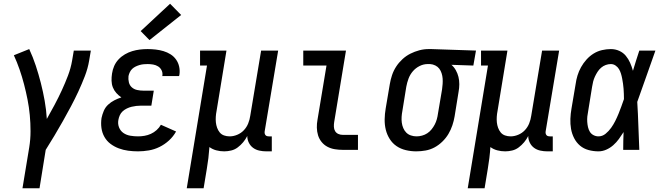

<svg xmlns="http://www.w3.org/2000/svg" viewBox="-20 -800 3540 1025"><path d="M100 205 136 -13Q143 -56 143 -99.5Q143 -143 139 -185.5Q135 -228 127 -268.5Q119 -309 108.5 -349.5Q98 -390 84.5 -429Q71 -468 54 -505L136 -538Q156 -495 171 -449.5Q186 -404 198 -357Q210 -310 218.5 -262Q227 -214 230 -165Q251 -202 271.5 -240.5Q292 -279 310 -318Q328 -357 343 -396.5Q358 -436 365 -477L374 -530H465L456 -477Q449 -435 433 -393.5Q417 -352 398.5 -312Q380 -272 359 -232.5Q338 -193 316 -154Q294 -115 271 -76.5Q248 -38 224 0L191 205Z M717 8Q690 8 664 4.5Q638 1 614 -8Q590 -17 570 -32Q550 -47 537.5 -69Q525 -91 521.5 -117Q518 -143 522 -170Q526 -189 534 -208Q542 -227 557 -241Q572 -255 590.5 -264.5Q609 -274 628 -280Q613 -290 601 -303.5Q589 -317 582.5 -333.5Q576 -350 575.5 -369Q575 -388 578 -407Q581 -428 589.5 -447.5Q598 -467 613 -483Q628 -499 647 -510Q666 -521 686 -527Q706 -533 726.5 -535.5Q747 -538 768 -538Q790 -538 811.5 -535.5Q833 -533 853 -527Q873 -521 890.5 -510Q908 -499 920 -482Q932 -465 936.5 -444Q941 -423 938 -402Q937 -400 937 -398Q937 -396 936 -394H846Q846 -394 846.5 -395Q847 -396 847 -397Q849 -412 842.5 -425Q836 -438 824 -445.5Q812 -453 797.5 -455.5Q783 -458 768 -458Q757 -458 746.5 -457Q736 -456 725.5 -453Q715 -450 704.5 -445Q694 -440 686 -432.5Q678 -425 673 -414.5Q668 -404 666 -394Q664 -377 668 -360.5Q672 -344 684 -333.5Q696 -323 712.5 -319.5Q729 -316 746 -316H801L788 -236H733Q720 -236 707.5 -234.5Q695 -233 682.5 -230Q670 -227 657.5 -221Q645 -215 635 -206Q625 -197 619.5 -184.5Q614 -172 612 -160Q608 -139 615.5 -120Q623 -101 639 -90Q655 -79 675.5 -75.5Q696 -72 717 -72Q734 -72 751.5 -75Q769 -78 785.5 -85.5Q802 -93 816 -105.5Q830 -118 839 -134L920 -98Q905 -71 882 -50Q859 -29 831.5 -15.5Q804 -2 774.5 3Q745 8 717 8ZM778 -586 731 -634 888 -780 947 -720Z M977 205 1085 -450H1048V-530H1189L1136 -207Q1133 -192 1132 -176.5Q1131 -161 1132.5 -146.5Q1134 -132 1139 -118Q1144 -104 1153 -93Q1162 -82 1176 -77Q1190 -72 1206 -72Q1226 -72 1246.5 -80.5Q1267 -89 1282 -105Q1297 -121 1305 -141Q1313 -161 1316 -182L1374 -530H1465L1393 -99Q1392 -93 1393 -88Q1394 -83 1397 -79Q1400 -75 1405 -73.5Q1410 -72 1416 -72H1431V8H1402Q1383 8 1364.5 4Q1346 0 1331.5 -10.5Q1317 -21 1308.5 -38Q1300 -55 1300 -74Q1291 -56 1278 -40.5Q1265 -25 1249 -13Q1233 -1 1214 3.5Q1195 8 1177 8Q1155 8 1134.5 2.5Q1114 -3 1098 -15Q1096 15 1092.5 44Q1089 73 1084 102L1067 205Z M1810 0Q1788 0 1767 -3.5Q1746 -7 1728 -16.5Q1710 -26 1697 -42Q1684 -58 1678 -77.5Q1672 -97 1671.5 -118.5Q1671 -140 1675 -161L1723 -450H1599V-530H1827L1764 -148Q1762 -136 1762.5 -123Q1763 -110 1769 -100Q1775 -90 1786 -85Q1797 -80 1810 -80H1891V0Z M2202 8Q2174 8 2146.5 1.5Q2119 -5 2097 -20Q2075 -35 2060.5 -58Q2046 -81 2039.5 -107.5Q2033 -134 2033.5 -163Q2034 -192 2039 -221L2061 -351Q2065 -375 2073 -399Q2081 -423 2095 -444.5Q2109 -466 2128.5 -484Q2148 -502 2171 -513.5Q2194 -525 2218.5 -531.5Q2243 -538 2268 -538Q2272 -538 2275.5 -538Q2279 -538 2283 -538L2521 -530L2507 -450L2390 -454Q2404 -442 2413.5 -425Q2423 -408 2427.5 -389.5Q2432 -371 2432 -350.5Q2432 -330 2428 -309L2407 -179Q2403 -155 2395 -131Q2387 -107 2374 -85Q2361 -63 2341.5 -44Q2322 -25 2299.5 -13Q2277 -1 2252 3.5Q2227 8 2202 8ZM2204 -72Q2218 -72 2233 -76Q2248 -80 2261 -88.5Q2274 -97 2284 -109.5Q2294 -122 2301 -135.5Q2308 -149 2312 -163.5Q2316 -178 2318 -193L2340 -323Q2342 -337 2343 -352Q2344 -367 2343 -381Q2342 -395 2337.5 -409Q2333 -423 2325 -433.5Q2317 -444 2304 -450.5Q2291 -457 2276 -458H2270Q2268 -458 2266 -458Q2264 -458 2263 -458Q2241 -458 2220 -447.5Q2199 -437 2184 -419.5Q2169 -402 2161 -380.5Q2153 -359 2149 -337L2128 -207Q2125 -192 2124 -176Q2123 -160 2125 -145Q2127 -130 2133 -116Q2139 -102 2149 -92Q2159 -82 2173.5 -77Q2188 -72 2204 -72Z M2477 205 2585 -450H2548V-530H2689L2636 -207Q2633 -192 2632 -176.5Q2631 -161 2632.5 -146.5Q2634 -132 2639 -118Q2644 -104 2653 -93Q2662 -82 2676 -77Q2690 -72 2706 -72Q2726 -72 2746.5 -80.5Q2767 -89 2782 -105Q2797 -121 2805 -141Q2813 -161 2816 -182L2874 -530H2965L2893 -99Q2892 -93 2893 -88Q2894 -83 2897 -79Q2900 -75 2905 -73.5Q2910 -72 2916 -72H2931V8H2902Q2883 8 2864.5 4Q2846 0 2831.5 -10.5Q2817 -21 2808.5 -38Q2800 -55 2800 -74Q2791 -56 2778 -40.5Q2765 -25 2749 -13Q2733 -1 2714 3.5Q2695 8 2677 8Q2655 8 2634.5 2.5Q2614 -3 2598 -15Q2596 15 2592.5 44Q2589 73 2584 102L2567 205Z M3175 8Q3148 8 3122 1Q3096 -6 3076.5 -22.5Q3057 -39 3045 -62.5Q3033 -86 3028.5 -112Q3024 -138 3025 -165.5Q3026 -193 3031 -221L3053 -351Q3056 -374 3063 -397Q3070 -420 3082 -441.5Q3094 -463 3111 -482Q3128 -501 3149 -514Q3170 -527 3194 -532.5Q3218 -538 3241 -538Q3265 -538 3286 -528.5Q3307 -519 3321 -502Q3335 -485 3344 -464.5Q3353 -444 3359 -422Q3367 -449 3375.5 -476Q3384 -503 3393 -530H3479Q3454 -461 3430.5 -392.5Q3407 -324 3382 -256Q3386 -192 3388 -128Q3390 -64 3393 0H3307Q3307 -24 3307.5 -47.5Q3308 -71 3309 -95Q3297 -76 3284 -58Q3271 -40 3254 -25Q3237 -10 3216.5 -1Q3196 8 3175 8ZM3175 -72Q3196 -72 3213 -86Q3230 -100 3242.5 -117.5Q3255 -135 3264.5 -154Q3274 -173 3282 -192.5Q3290 -212 3297 -231.5Q3304 -251 3311 -271Q3311 -285 3310.5 -298.5Q3310 -312 3309 -326Q3308 -340 3306 -353.5Q3304 -367 3301.5 -380.5Q3299 -394 3295 -407Q3291 -420 3284.5 -431Q3278 -442 3266.5 -450Q3255 -458 3241 -458Q3227 -458 3213.5 -453Q3200 -448 3189 -438.5Q3178 -429 3170 -416.5Q3162 -404 3156 -391Q3150 -378 3146.5 -364.5Q3143 -351 3141 -337L3120 -207Q3117 -193 3115.5 -178.5Q3114 -164 3115 -149.5Q3116 -135 3119 -121.5Q3122 -108 3129 -96.5Q3136 -85 3148.5 -78.5Q3161 -72 3175 -72Z"/></svg>

Font: Iosevka Slab Medium
Style: Italic
Weight: 500
Italic angle: -9°
Monospace: yes
Designer: Belleve Invis
Foundry: Belleve Invis
Version: Version 11.1.0; ttfautohint (v1.8.3)